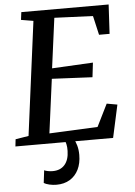

<svg xmlns="http://www.w3.org/2000/svg" viewBox="-65 -790 750 1070"><g transform="rotate(-5 310.0 -255.0)"><path d="M-2.5 0 2 -40 75.5 -52 158.5 -688.5 90 -700 95.5 -743H584L575 -579.5H516L491.5 -686.5L276 -695.5L239 -416L468.5 -428L459 -347L232.5 -358L192.5 -56L463 -68.5L525 -193.5L584 -183L544 0ZM300.5 -14.5 325.5 -12.5Q334.5 1.5 341.2 25Q348 48.5 348 77.5Q348 124.5 330.8 159.5Q313.5 194.5 282 213.5Q250.5 232.5 207.5 232.5Q187.5 232.5 167.8 228Q148 223.5 137 216L145.5 146Q151.5 149.5 165 152.2Q178.5 155 192.5 155Q236 155 260 127.5Q284 100 285 50Q285.5 27.5 282 13Q278.5 -1.5 275 -12.5Z"/></g></svg>

Font: Merriweather 28pt Medium
Style: Italic
Weight: 500
Italic angle: -7.8°
Version: Version 2.101